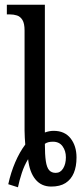

<svg xmlns="http://www.w3.org/2000/svg" viewBox="-20 -780 357 813"><path d="M15 0Q26 -50 44.5 -93Q63 -136 87 -168Q86 -182 85 -196.5Q84 -211 84 -227V-651Q84 -681 75 -695.5Q66 -710 52 -714.5Q38 -719 22 -719H9V-760H170V-219Q178 -222 187.5 -224Q197 -226 207 -226Q254 -226 279 -194Q304 -162 304 -113Q304 -75 292.5 -47.5Q281 -20 257.5 -5Q234 10 197 10Q155 10 130 -20.5Q105 -51 99 -106Q83 -80 72.5 -48Q62 -16 56 13ZM216 -48Q236 -48 247.5 -67Q259 -86 259 -114Q259 -141 245 -160.5Q231 -180 204 -180Q194 -180 185.5 -178Q177 -176 170 -171Q170 -125 174 -98Q178 -71 188 -59.5Q198 -48 216 -48Z"/></svg>

Font: Noto Serif ExtraCondensed
Style: Regular
Weight: 400
Width: 2
Designer: Monotype Design Team
Foundry: Monotype Imaging Inc.
Version: Version 2.013